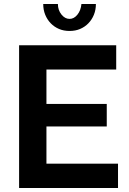

<svg xmlns="http://www.w3.org/2000/svg" viewBox="-20 -935 642 955"><path d="M567 -121V0H75V-710H558V-589H211V-418H511V-306H211V-121ZM326 -841Q348 -841 365 -862Q382 -883 385 -915H457Q457 -886 447 -861.5Q437 -837 419.5 -819Q402 -801 378.5 -791Q355 -781 326 -781Q297 -781 273.5 -791Q250 -801 232.5 -819Q215 -837 205 -861.5Q195 -886 195 -915H268Q268 -885 285.5 -863Q303 -841 326 -841Z"/></svg>

Font: Rising Sun
Style: Bold
Weight: 700
Designer: Matt McInerney, Pablo Impallari, Rodrigo Fuenzalida (Raleway font), Stephen Hutchings (Greek), Cristiano Sobral (main ch
Foundry: The Rising Sun Project Authors
Version: Version 4.327; ttfautohint (v1.8.4.7-5d5b-dirty)